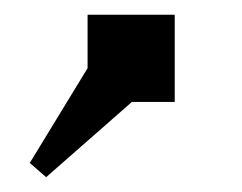

<svg xmlns="http://www.w3.org/2000/svg" viewBox="-20 -137 325 258"><path d="M42 101.1 20 82 97.7 -45.4V-117.2H214.8V0H157.2Z"/></svg>

Font: Kay Pho Du
Style: Bold
Weight: 700
Designer: Victor Gaultney, Khu Oo Reh
Foundry: SIL International
Version: Version 3.000